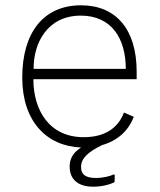

<svg xmlns="http://www.w3.org/2000/svg" viewBox="-20 -547 605 725"><path d="M496 -277C496 -436 418 -527 286 -527C145 -527 64 -425 64 -254C64 -89 156 5 286 10C255 30 243 53 243 82C243 126 270 158 332 158C364 158 394 150 408 143C412 141 413 140 413 135V116C413 111 411 110 406 113C398 117 372 125 342 125C302 125 286 111 286 84C286 50 313 27 365 1C422 -15 465 -52 485 -106L448 -122C426 -64 377 -29 296 -29C166 -29 106 -131 106 -248H496ZM107 -287C106 -384 159 -488 285 -488C401 -488 455 -402 455 -287Z"/></svg>

Font: United Sans Thin
Style: Regular
Weight: 100
Designer: Pablo Impallari, Rodrigo Fuenzalida (Modified by Dan O. Williams)
Version: Version 1.000;PS 001.000;hotconv 1.0.88;makeotf.lib2.5.64775